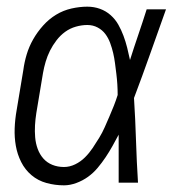

<svg xmlns="http://www.w3.org/2000/svg" viewBox="-20 -548 540 576"><path d="M172 8Q145 8 119.5 1Q94 -6 74.5 -22.5Q55 -39 43.5 -62Q32 -85 27.5 -110.5Q23 -136 24 -163Q25 -190 30 -218L50 -338Q53 -361 60 -384.5Q67 -408 79.5 -430Q92 -452 109.5 -471.5Q127 -491 148.5 -504Q170 -517 194.5 -522.5Q219 -528 242 -528Q262 -528 280 -521.5Q298 -515 312 -502.5Q326 -490 335 -474Q344 -458 350.5 -440.5Q357 -423 361.5 -405Q366 -387 370 -368Q382 -406 395 -444Q408 -482 420 -520H478Q454 -453 430.5 -386.5Q407 -320 382 -254Q386 -191 388 -127Q390 -63 394 0H336Q336 -36 336 -72Q336 -108 336 -144Q327 -127 317.5 -110Q308 -93 297 -76.5Q286 -60 273 -44.5Q260 -29 244 -17.5Q228 -6 209 1Q190 8 172 8ZM172 -47Q189 -47 205.5 -55Q222 -63 235 -76Q248 -89 258 -104Q268 -119 277.5 -134.5Q287 -150 294 -166Q301 -182 308 -198Q315 -214 321.5 -230.5Q328 -247 333 -263Q333 -279 332 -295Q331 -311 329 -327Q327 -343 325 -358.5Q323 -374 319.5 -389Q316 -404 310.5 -419Q305 -434 296 -446Q287 -458 273 -465.5Q259 -473 242 -473Q225 -473 207.5 -468Q190 -463 175.5 -452.5Q161 -442 149.5 -427Q138 -412 130 -396Q122 -380 117 -363Q112 -346 109 -329L89 -209Q86 -190 85 -172Q84 -154 85.5 -136Q87 -118 93 -101.5Q99 -85 110 -72.5Q121 -60 137 -53.5Q153 -47 172 -47Z"/></svg>

Font: Iosevka Term Curly Lt Obl
Style: Regular
Weight: 300
Italic angle: -9°
Designer: Belleve Invis
Foundry: Belleve Invis
Version: Version 32.3.0